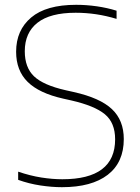

<svg xmlns="http://www.w3.org/2000/svg" viewBox="-20 -769 581 798"><path d="M237.5 9Q195.5 9 147.8 1.8Q100 -5.5 55.5 -21.5V-55.5Q105.5 -38.5 151.8 -31.2Q198 -24 239 -24Q458.5 -24 458.5 -190Q458.5 -259 415.8 -294.2Q373 -329.5 276.5 -351.5L243 -359Q142.5 -381.5 94.8 -428.8Q47 -476 47 -554Q47 -643.5 109.5 -696.2Q172 -749 296.5 -749Q339 -749 382.5 -742.8Q426 -736.5 464.5 -724.5V-690.5Q421.5 -703.5 379.2 -709.8Q337 -716 294.5 -716Q188.5 -716 135.8 -674.5Q83 -633 83 -556Q83 -488.5 121.5 -451.8Q160 -415 253 -394L286.5 -386.5Q396 -362 445.2 -315.5Q494.5 -269 494.5 -191Q494.5 -94 427.8 -42.5Q361 9 237.5 9Z"/></svg>

Font: Encode Sans Semi Expanded Thin
Style: Regular
Weight: 100
Width: 6
Designer: Multiple Designers
Foundry: Impallari Type
Version: Version 3.000; ttfautohint (v1.8.3) -l 8 -r 50 -G 200 -x 14 